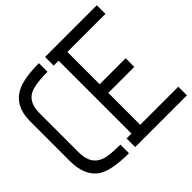

<svg xmlns="http://www.w3.org/2000/svg" viewBox="-181 -857 1030 1030"><g transform="rotate(-45 334.5 -342.0)"><path d="M-11.7 -193.4V-495.1Q-11.7 -631.8 102.5 -667Q155.3 -683.6 242.2 -683.6V-618.2Q135.7 -618.2 97.7 -592.8Q54.7 -563.5 54.7 -491.2V-193.4Q54.7 -97.7 131.8 -75.2Q167 -65.4 242.2 -65.4V0Q108.4 0 52.7 -38.1Q-11.7 -85 -11.7 -193.4ZM289.1 0V-65.4H326.2V-618.2H289.1V-683.6H681.6V-618.2H392.6V-373H589.8V-307.6H392.6V-65.4H681.6V0Z"/></g></svg>

Font: Post No Bills Jaffna Medium
Style: Regular
Weight: 500
Designer: Kosala Senevirathne, Siva Puranthara, Lasantha Premarathna, Tharique Azeez
Foundry: Mooniak
Version: Version 1.220 ; ttfautohint (v1.6)